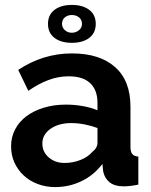

<svg xmlns="http://www.w3.org/2000/svg" viewBox="-20 -750 614 780"><path d="M204 10Q166 10 133 -2.5Q100 -15 76 -37.5Q52 -60 38.5 -90Q25 -120 25 -156Q25 -193 41.5 -224.5Q58 -256 87.5 -278Q117 -300 158 -312.5Q199 -325 248 -325Q283 -325 316.5 -319Q350 -313 376 -302V-332Q376 -384 346.5 -412Q317 -440 259 -440Q217 -440 177 -425Q137 -410 95 -381L54 -466Q155 -533 272 -533Q385 -533 447.5 -477.5Q510 -422 510 -317V-154Q510 -133 517.5 -124Q525 -115 542 -114V0Q508 7 483 7Q445 7 424.5 -10Q404 -27 399 -55L396 -84Q361 -38 311 -14Q261 10 204 10ZM242 -88Q276 -88 306.5 -100Q337 -112 354 -132Q376 -149 376 -170V-230Q352 -239 324 -244.5Q296 -250 270 -250Q218 -250 185 -226.5Q152 -203 152 -167Q152 -133 178 -110.5Q204 -88 242 -88ZM175 -653Q175 -690 201.5 -710Q228 -730 272 -730Q316 -730 342.5 -710Q369 -690 369 -653Q369 -616 342.5 -596Q316 -576 272 -576Q228 -576 201.5 -596Q175 -616 175 -653ZM272 -689Q255 -689 243.5 -679.5Q232 -670 232 -653Q232 -638 243.5 -627.5Q255 -617 272 -617Q288 -617 300.5 -627Q313 -637 313 -653Q313 -670 301 -679.5Q289 -689 272 -689Z"/></svg>

Font: PTCRaleway
Style: Bold
Weight: 700
Designer: Matt McInerney, Pablo Impallari, Rodrigo Fuenzalida
Foundry: Matt McInerney, Pablo Impallari, Rodrigo Fuenzalida
Version: Version 3.000g; ttfautohint (v1.5) -l 8 -r 28 -G 28 -x 14 -D